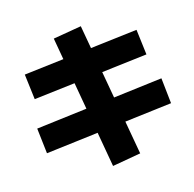

<svg xmlns="http://www.w3.org/2000/svg" viewBox="-146 -966 1172 1160"><g transform="rotate(-20 440.0 -386.0)"><path d="M386.7 44.4 313.3 -801.1 492.2 -815.6 566.7 28.9ZM37.8 -164.4 33.3 -324.4 842.2 -353.3 845.6 -192.2ZM80 -496.7 74.4 -656.7 801.1 -680 806.7 -520Z"/></g></svg>

Font: Paperlogy 9 Black
Style: Regular
Weight: 900
Designer: redesigned by Lee Juim, glyphs from Gmarket Sans & Montserrat
Foundry: PT&
Version: Version 1.001